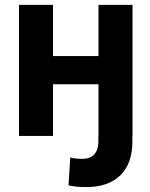

<svg xmlns="http://www.w3.org/2000/svg" viewBox="-20 -550 609 777"><path d="M329.7 207Q308.5 207 291.9 205.6Q275.4 204.1 257.3 200.2L264.5 87.5Q276.5 90.5 288.1 91.7Q299.7 92.8 314.7 92.8Q334.3 92.8 348.4 85.1Q362.5 77.4 370.3 61.6Q378.2 45.7 378.2 22.1V0H515.8V22.1Q515.8 112.2 467 159.6Q418.2 207 329.7 207ZM425.1 -209H147.4V-323.2H425.1ZM194.5 0H56.9V-530.3H194.5ZM516.2 0H378.6V-530.3H516.2Z"/></svg>

Font: Pretendard JP Variable
Style: Regular
Weight: 400
Designer: Base glyphs from Inter by Rasmus Andersson; Hangul glyphs from Noto Sans CJK(Source Han Sans) by Jang Soo-young and Kang
Foundry: Kil Hyung-jin
Version: Version 1.307;Glyphs 3.2 (3192)